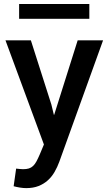

<svg xmlns="http://www.w3.org/2000/svg" viewBox="-20 -731 546 964"><path d="M111.5 213.5Q97.5 213.5 80.2 210.8Q63 208 48.5 204L61 115.5Q81 118 95.5 118.5Q113 118.5 125 114.8Q137 111 146.2 102.2Q155.5 93.5 163.2 79Q171 64.5 180 43.5L200.5 -5.5L7.5 -528.5H135L238 -206L250.5 -154.5H252L370 -528.5H497.5L278 80.5Q268 108 254 132.2Q240 156.5 220 174.5Q200 192.5 173.5 203Q147 213.5 111.5 213.5ZM428.5 -636.5H76V-711H428.5Z"/></svg>

Font: Roberto Sans Medium
Style: Regular
Weight: 500
Designer: Google (font) & Cristiano Sobral (main changes)
Version: Version 1.000;October 12, 2021;FontCreator 14.0.0.2814 64-bi